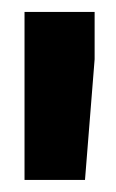

<svg xmlns="http://www.w3.org/2000/svg" viewBox="-20 -770 194 321"><path d="M138.2 -670.9 122.1 -469.2H21V-750H138.2Z"/></svg>

Font: Vazir Black UI
Style: Black-UI
Weight: 900
Designer: Saber Rastikerdar
Foundry: Saber Rastikerdar
Version: Version 30.1.0